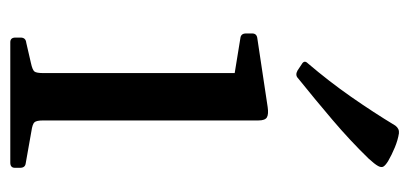

<svg xmlns="http://www.w3.org/2000/svg" viewBox="-231 -564 795 373"><g transform="rotate(90 166.5 -377.5)"><path d="M132 -559Q126 -553 117 -558L105 -566Q96 -571 103 -578Q138 -619 168 -662Q198 -705 224 -748Q230 -756 239 -755Q252 -753 266.5 -747Q281 -741 293 -734Q301 -729 303.5 -725Q306 -721 302.5 -714.5Q299 -708 288 -696Q253 -660 213 -626Q173 -592 132 -559ZM122 0V-317H214V0ZM62 0Q53 0 53 -10V-20Q53 -30 63 -31L102 -40Q116 -43 119 -47Q122 -51 122 -65V-180H214V-64Q214 -51 217.5 -47Q221 -43 235 -41L297 -30Q306 -29 306 -19V-9Q306 0 296 0ZM122 -317V-463L140 -433L54 -447Q45 -448 45 -458V-470Q45 -479 55 -480L188 -500Q202 -502 208 -498.5Q214 -495 214 -482V-317Z"/></g></svg>

Font: Hahmlet
Style: Regular
Weight: 400
Designer: Minjoo Ham & Mark Frömberg
Foundry: hypertype
Version: Version 1.001; ttfautohint (v1.8.3)